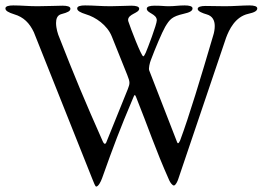

<svg xmlns="http://www.w3.org/2000/svg" viewBox="-20 -673 970 709"><path d="M335 16C343 16 352 -1 357 -15C399 -133 423 -197 471 -310C474 -318 476 -322 478 -322C479 -322 480 -320 482 -316C529 -199 552 -126 605 -7C609 2 617 12 622 12C629 12 636 -5 638 -11L815 -534C826 -563 848 -611 897 -622C920 -627 930 -633 930 -642C930 -650 918 -653 901 -653C876 -653 844 -650 811 -650C785 -650 765 -651 739 -651C722 -651 710 -648 710 -640C710 -631 729 -624 743 -620C765 -614 773 -597 773 -577C773 -566 771 -553 767 -541C722 -388 678 -242 645 -154C642 -148 640 -144 637 -144C636 -144 635 -146 634 -148L531 -413C528 -420 533 -441 537 -451C553 -494 579 -555 590 -574C607 -602 615 -612 658 -622C681 -627 691 -633 691 -642C691 -650 679 -653 662 -653C638 -653 626 -650 603 -650C584 -650 580 -652 551 -652C534 -652 522 -649 522 -641C522 -624 559 -622 559 -598C559 -583 525 -494 518 -478C514 -469 511 -465 509 -465C502 -465 462 -569 455 -591C454 -594 453 -596 453 -599C453 -622 494 -624 494 -641C494 -649 482 -652 465 -652C445 -652 418 -650 388 -650C352 -650 325 -653 294 -653C277 -653 265 -650 265 -642C265 -633 276 -627 298 -620C332 -610 376 -581 393 -538L450 -396C455 -383 458 -375 458 -367C458 -361 456 -354 452 -344L374 -151C372 -145 370 -142 367 -142C365 -142 362 -145 359 -152C292 -303 256 -389 195 -545C195 -545 187 -567 187 -588C187 -603 191 -617 207 -621C230 -627 240 -632 240 -641C240 -649 228 -652 211 -652C191 -652 155 -650 118 -650C84 -650 60 -653 29 -653C12 -653 0 -650 0 -642C0 -633 11 -627 33 -620C67 -610 89 -588 105 -554L321 -12C326 1 332 16 335 16Z"/></svg>

Font: EB Garamond
Style: Regular
Weight: 400
Designer: Georg Duffner and Octavio Pardo
Foundry: Georg Duffner
Version: Version 1.000;PS 001.000;hotconv 1.0.88;makeotf.lib2.5.64775